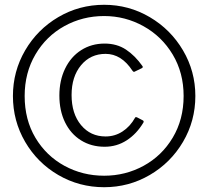

<svg xmlns="http://www.w3.org/2000/svg" viewBox="-20 -772 870 802"><path d="M223.5 -41C281.8 -7 345.7 10 415 10C483.7 10 547.2 -7 605.5 -41C663.8 -75 710.2 -121.2 744.5 -179.5C778.8 -237.8 796 -301.7 796 -371C796 -439.7 778.8 -503.2 744.5 -561.5C710.2 -619.8 663.8 -666.2 605.5 -700.5C547.2 -734.8 483.7 -752 415 -752C345.7 -752 281.8 -734.8 223.5 -700.5C165.2 -666.2 119 -619.8 85 -561.5C51 -503.2 34 -439.7 34 -371C34 -301.7 51 -237.8 85 -179.5C119 -121.2 165.2 -75 223.5 -41ZM580 -79.5C529.3 -51.8 474.3 -38 415 -38C355 -38 299.7 -51.8 249 -79.5C198.3 -107.2 158 -146.2 128 -196.5C98 -246.8 83 -305 83 -371C83 -435.7 98 -493.5 128 -544.5C158 -595.5 198.3 -635 249 -663C299.7 -691 355 -705 415 -705C473.7 -705 528.5 -690.8 579.5 -662.5C630.5 -634.2 671.2 -594.7 701.5 -544C731.8 -493.3 747 -435.7 747 -371C747 -305.7 731.8 -247.7 701.5 -197C671.2 -146.3 630.7 -107.2 580 -79.5ZM506 -565C480.7 -581.7 451 -590 417 -590C380.3 -590 347.7 -580.8 319 -562.5C290.3 -544.2 268 -518.5 252 -485.5C236 -452.5 228 -415 228 -373C228 -331 235.8 -293.8 251.5 -261.5C267.2 -229.2 289.3 -204 318 -186C346.7 -168 379.7 -159 417 -159C451 -159 481.8 -168 509.5 -186C537.2 -204 560.3 -228.7 579 -260C581 -264 580.3 -267 577 -269L554 -281C548.7 -283.7 545.3 -283.3 544 -280C530.7 -256 513.3 -237 492 -223C470.7 -209 447 -202 421 -202C379 -202 344.8 -217.8 318.5 -249.5C292.2 -281.2 279 -323 279 -375C279 -426.3 292.2 -467.8 318.5 -499.5C344.8 -531.2 379 -547 421 -547C465 -547 502.3 -523.7 533 -477C535 -473.7 537.3 -472 540 -472H541L574 -488C576.7 -490.7 577 -493.3 575 -496C554.3 -525.3 531.3 -548.3 506 -565Z"/></svg>

Font: Libre Franklin ExtraLight
Style: Regular
Weight: 275
Designer: Pablo Impallari, Rodrigo Fuenzalida
Foundry: Impallari Type
Version: Version 1.002; ttfautohint (v1.5)